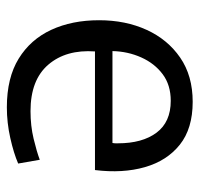

<svg xmlns="http://www.w3.org/2000/svg" viewBox="-31 -540 582 560"><g transform="rotate(90 260.0 -260.0)"><path d="M293 11Q207 11 151 -23.5Q95 -58 67 -118.5Q39 -179 39 -258Q39 -335 67 -396.5Q95 -458 148 -494.5Q201 -531 277 -531Q355 -531 402 -493.5Q449 -456 467.5 -391.5Q486 -327 476 -246H130Q124 -162 168.5 -110Q213 -58 304 -58Q347 -58 384.5 -67Q422 -76 446 -85L457 -22Q427 -9 382.5 1Q338 11 293 11ZM274 -467Q228 -467 196.5 -443.5Q165 -420 147.5 -381Q130 -342 129 -297H397Q398 -302 398 -306Q398 -310 398 -313Q398 -384 367 -425.5Q336 -467 274 -467Z"/></g></svg>

Font: Murecho
Style: Regular
Weight: 400
Designer: Neil Summerour
Foundry: Positype
Version: Version 1.010; ttfautohint (v1.8.3)